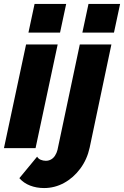

<svg xmlns="http://www.w3.org/2000/svg" viewBox="-30 -750 628 972"><path d="M102 -525H262L150 0H-10ZM145 -730H305L274 -585H114ZM193 202Q155 202 122.5 189.5Q90 177 68 152L158 43Q164 54 176.5 59Q189 64 202 64Q216 64 228 57.5Q240 51 248.5 38Q257 25 261 9L374 -525H534L424 -3Q411 57 376.5 103.5Q342 150 294.5 176Q247 202 193 202ZM418 -730H578L547 -585H387Z"/></svg>

Font: Raleway Thin ExtraBold
Style: Italic
Weight: 800
Italic angle: -12°
Version: Version 4.026